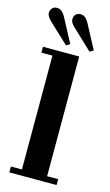

<svg xmlns="http://www.w3.org/2000/svg" viewBox="-110 -731 442 773"><g transform="rotate(15 111.0 -345.0)"><path d="M13.5 0V-24.5H59.5V-499H13.5V-523.5H164.5V-24.5H210.5V0ZM199.5 -553 117.5 -630.5Q108.5 -638.5 103.8 -646Q99 -653.5 99 -662Q99 -674 106.5 -681.8Q114 -689.5 125 -689.5Q138.5 -689.5 147.2 -681.5Q156 -673.5 161.5 -662.5L215 -562ZM101.5 -553 19 -630.5Q10.5 -639 5.8 -646.2Q1 -653.5 1 -662Q1 -674 8.5 -681.8Q16 -689.5 27 -689.5Q40.5 -689.5 49.2 -681.5Q58 -673.5 63.5 -662.5L117 -562Z"/></g></svg>

Font: Imbue 50pt SemiBold
Style: Regular
Weight: 600
Designer: Tyler Finck
Foundry: Etcetera Type Company
Version: Version 1.102; ttfautohint (v1.8.3)